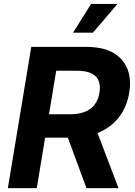

<svg xmlns="http://www.w3.org/2000/svg" viewBox="-20 -969 697 989"><path d="M20.5 0 141.1 -727.5H424.8Q549.3 -727.5 606.4 -662.6Q663.6 -597.7 645.5 -490.7Q633.3 -416.5 591.3 -363.5Q549.3 -310.5 482.4 -283.7L590.3 0H425.3L329.6 -259.8H212.4L169.4 0ZM232.4 -380.4H339.8Q473.6 -380.4 492.2 -490.7Q510.7 -604.5 376.5 -604.5H269.5ZM356.4 -800.8 449.2 -948.7H585L459 -800.8Z"/></svg>

Font: Inter
Style: Bold Italic
Weight: 700
Italic angle: -9.39999°
Designer: Rasmus Andersson
Foundry: rsms
Version: Version 4.001;git-9221beed3